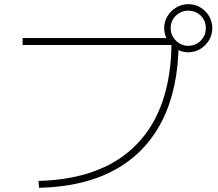

<svg xmlns="http://www.w3.org/2000/svg" viewBox="-20 -875 1040 918"><path d="M164 -10Q473 -18 635.5 -187Q798 -356 800 -671L817 -660H88V-693H808V-670H834Q833 -452 755.5 -298.5Q678 -145 530 -63.5Q382 18 167 23ZM880 -625Q849 -625 823 -641Q797 -657 781 -683Q765 -709 765 -740Q765 -772 781 -798Q797 -824 823 -839.5Q849 -855 880 -855Q912 -855 938 -839.5Q964 -824 979.5 -798Q995 -772 995 -740Q995 -709 979.5 -683Q964 -657 938 -641Q912 -625 880 -625ZM880 -656Q916 -656 940 -681Q964 -706 964 -740Q964 -776 940 -800Q916 -824 880 -824Q846 -824 821 -800Q796 -776 796 -740Q796 -706 821 -681Q846 -656 880 -656Z"/></svg>

Font: M PLUS 2 ExtraLight
Style: Regular
Weight: 250
Designer: Coji Morishita
Foundry: UNDERFOREST DESIGN
Version: Version 1.001